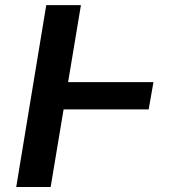

<svg xmlns="http://www.w3.org/2000/svg" viewBox="-20 -748 700 768"><path d="M593.8 -419.4 574.7 -310.5H234.4L182.6 0H44.9L165 -727.5H303.7L252.4 -419.4Z"/></svg>

Font: Inter Semi Bold
Style: Italic
Weight: 600
Italic angle: -9.39999°
Designer: Rasmus Andersson
Foundry: rsms
Version: Version 4.000;git-3c8e0fc